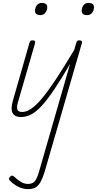

<svg xmlns="http://www.w3.org/2000/svg" viewBox="-20 -795 672 1332"><path d="M173 517Q139 517 105.5 500Q72 483 49 458Q43 453 42.5 445.5Q42 438 51 430Q59 422 66 423.5Q73 425 79 431Q100 451 123.5 466Q147 481 175 481Q205 481 221 462.5Q237 444 251 395L466 -351Q404 -245 356 -174Q308 -103 269.5 -61Q231 -19 196 -1Q161 17 124 17Q104 17 89.5 10Q75 3 67.5 -10.5Q60 -24 60.5 -46Q61 -68 70 -99L185 -500Q188 -508 192 -511.5Q196 -515 206 -515Q216 -515 221 -511Q226 -507 224 -498L109 -101Q95 -59 99.5 -38.5Q104 -18 134 -18Q163 -18 197 -41Q231 -64 273 -114.5Q315 -165 369.5 -247.5Q424 -330 495 -449L510 -500Q512 -508 516.5 -511.5Q521 -515 531 -515Q541 -515 546 -511Q551 -507 549 -499L289 399Q276 441 261.5 467Q247 493 227 505Q207 517 173 517ZM259 -690Q243 -690 233 -697.5Q223 -705 223 -720Q223 -743 236 -759Q249 -775 271 -775Q288 -775 298 -767.5Q308 -760 308 -745Q307 -723 294.5 -706.5Q282 -690 259 -690ZM583 -690Q566 -690 556.5 -697.5Q547 -705 547 -720Q547 -743 559.5 -759Q572 -775 595 -775Q612 -775 622 -767.5Q632 -760 632 -745Q632 -723 619 -706.5Q606 -690 583 -690Z"/></svg>

Font: Playwrite AU QLD Thin
Style: Regular
Weight: 250
Designer: Veronika Burian, José Scaglione
Foundry: TypeTogether
Version: Version 1.002